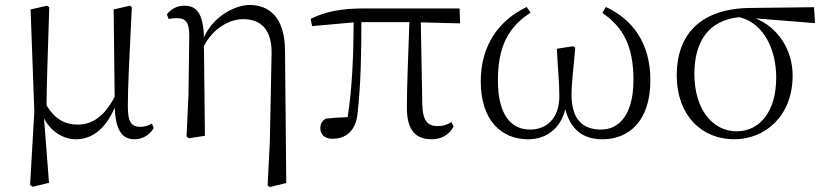

<svg xmlns="http://www.w3.org/2000/svg" viewBox="-20 -546 3318 772"><path d="M285 14C353 14 406 -31 441 -113C445 -24 470 14 520 14C557 14 583 -6 598 -31L591 -49C577 -42 564 -36 545 -36C511 -36 494 -51 494 -117C494 -198 499 -288 510 -517L502 -523L437 -508L441 -157C402 -81 353 -45 293 -45C244 -45 201 -65 167 -123C168 -219 172 -317 178 -517L169 -523L103 -508L118 -98L101 198L112 205L177 189L157 -70C185 -16 236 14 285 14Z M1056 200 1065 206 1131 190 1126 -343C1125 -480 1059 -526 984 -526C928 -526 840 -484 800 -396C797 -497 768 -523 721 -523C688 -523 664 -506 651 -488L658 -470C670 -472 680 -473 691 -473C727 -473 741 -456 741 -402L738 -169L730 3L739 10L804 0L800 -361C837 -433 903 -469 958 -469C1027 -469 1074 -429 1072 -330L1065 24Z M1716 14C1756 14 1786 -5 1804 -37L1795 -55C1779 -45 1764 -39 1739 -39C1701 -39 1680 -58 1678 -125L1672 -456L1830 -452L1828 -512H1443C1350 -512 1287 -499 1229 -470L1235 -441L1402 -456C1401 -335 1398 -208 1378 -75C1343 -74 1315 -72 1290 -69C1275 -60 1268 -49 1268 -30C1268 -6 1285 12 1316 12C1372 12 1412 -21 1418 -93C1431 -208 1433 -335 1433 -457H1626C1622 -329 1616 -204 1616 -113C1616 -20 1653 14 1716 14Z M2103 14C2178 14 2234 -30 2253 -107C2274 -25 2324 14 2402 14C2506 14 2595 -56 2595 -224C2595 -370 2526 -467 2416 -518L2402 -494C2487 -436 2527 -359 2527 -224C2527 -81 2466 -25 2397 -25C2317 -25 2278 -73 2278 -165C2278 -217 2287 -278 2293 -354L2284 -360L2219 -350C2223 -267 2229 -218 2229 -159C2229 -70 2178 -25 2111 -25C2036 -25 1982 -83 1982 -222C1982 -361 2025 -438 2113 -495L2098 -518C1989 -466 1913 -367 1913 -219C1913 -61 1997 14 2103 14Z M2932 14C3057 14 3167 -80 3167 -242C3167 -346 3108 -436 3018 -472L3257 -453L3253 -517L2997 -514C2796 -512 2701 -407 2701 -243C2701 -84 2800 14 2932 14ZM2953 -477C3050 -453 3101 -349 3101 -234C3101 -95 3033 -18 2942 -18C2847 -18 2772 -104 2772 -249C2772 -380 2830 -465 2953 -477Z"/></svg>

Font: Noto Serif HK Light
Style: Regular
Weight: 300
Designer: Ryoko NISHIZUKA 西塚涼子 (kana & ideographs); Frank Grießhammer (Latin, Greek & Cyrillic); Wenlong ZHANG 张文龙 (bopomofo); San
Foundry: Adobe
Version: Version 2.001;hotconv 1.1.0;makeotfexe 2.6.0